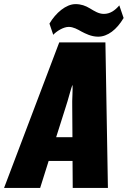

<svg xmlns="http://www.w3.org/2000/svg" viewBox="-57 -918 624 938"><path d="M-37.1 0H139.2L180.7 -131.8H297.4L298.3 0H470.2L458 -710.9H232.4ZM217.3 -247.6 265.1 -398.4C270 -413.6 275.9 -432.6 282.2 -456.1C288.6 -479 293.5 -494.1 295.9 -501H297.4C297.9 -494.1 297.9 -479 296.9 -456.1C295.9 -433.1 295.4 -413.6 295.9 -398.4L296.9 -247.6ZM422.4 -738.8C468.8 -738.8 513.2 -772.9 546.9 -830.1L525.9 -891.6C504.4 -866.7 481 -850.1 450.2 -850.1C425.3 -850.1 404.3 -863.8 382.3 -877C360.8 -890.1 338.9 -897.9 312 -897.9C265.6 -897.9 215.3 -855 184.6 -802.7L203.1 -748C219.2 -765.6 252.9 -786.6 278.8 -786.6C300.8 -786.6 321.8 -774.9 341.3 -763.7C360.4 -753.9 388.7 -738.8 422.4 -738.8Z"/></svg>

Font: Roboto Flex Super Cond Black
Style: Italic
Weight: 900
Width: 3
Italic angle: -10°
Designer: Berlow after Robertson
Foundry: Google
Version: Version 3.200;Glyphs 3.3 (3311)